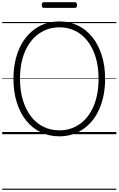

<svg xmlns="http://www.w3.org/2000/svg" viewBox="-20 -1208 1067 1728"><path d="M515 19Q422 19 346 -18Q270 -55 215.5 -123Q161 -191 131 -286.5Q101 -382 101 -499Q101 -576 114.5 -644.5Q128 -713 153.5 -770.5Q179 -828 215.5 -873Q252 -918 298 -950Q344 -982 398.5 -998.5Q453 -1015 515 -1015Q607 -1015 682 -978Q757 -941 811.5 -873Q866 -805 896 -710Q926 -615 926 -499Q926 -421 912.5 -352.5Q899 -284 873.5 -226Q848 -168 811.5 -123Q775 -78 729.5 -46.5Q684 -15 630 2Q576 19 515 19ZM515 -35Q567 -35 613 -49.5Q659 -64 698.5 -92Q738 -120 769 -160Q800 -200 822 -251.5Q844 -303 855.5 -365Q867 -427 867 -499Q867 -606 841.5 -691Q816 -776 769 -837Q722 -898 657.5 -930Q593 -962 515 -962Q463 -962 416.5 -947.5Q370 -933 330 -905Q290 -877 259 -837Q228 -797 205.5 -745.5Q183 -694 171.5 -632Q160 -570 160 -499Q160 -392 186 -306.5Q212 -221 259 -160Q306 -99 371 -67Q436 -35 515 -35ZM375 -1137Q364 -1137 360 -1143.5Q356 -1150 356 -1161Q356 -1174 360 -1181Q364 -1188 375 -1188H654Q665 -1188 669 -1181Q673 -1174 673 -1161Q673 -1150 669 -1143.5Q665 -1137 654 -1137ZM0 490H1027V500H0ZM0 -20H1027V0H0ZM0 -505H1027V-500H0ZM0 -1010H1027V-1000H0Z"/></svg>

Font: Playwrite ES Guides
Style: Regular
Weight: 400
Designer: Veronika Burian, José Scaglione
Foundry: TypeTogether
Version: Version 1.003